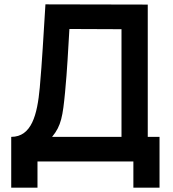

<svg xmlns="http://www.w3.org/2000/svg" viewBox="-20 -741 792 881"><path d="M152 120V0H592V120H712V-113H658V-720L188.5 -721C179 -572 173.5 -462 162.5 -339C151 -214 125 -113 31.5 -113V120ZM219 -113C261.5 -164 268 -209.5 278.5 -317C289 -427 292 -503.5 298.5 -608L537.5 -607V-113Z"/></svg>

Font: Hauora
Style: Bold
Weight: 700
Designer: Wayne Shih
Foundry: WCYS
Version: Version 1.001;hotconv 1.0.109;makeotfexe 2.5.65596